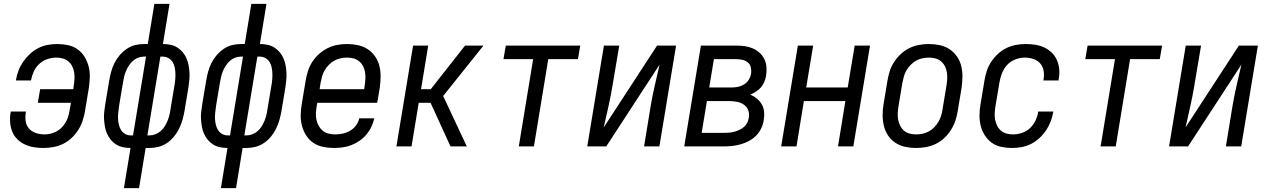

<svg xmlns="http://www.w3.org/2000/svg" viewBox="-20 -755 6540 990"><path d="M203 8Q178 8 154 4Q130 0 108.5 -10Q87 -20 70 -36.5Q53 -53 44 -74.5Q35 -96 32.5 -121Q30 -146 34 -171L36 -180H114L113 -174Q109 -151 112.5 -129Q116 -107 130 -91.5Q144 -76 165.5 -69Q187 -62 210 -62Q234 -62 258.5 -71.5Q283 -81 301 -100.5Q319 -120 328 -144Q337 -168 340 -192L346 -225H175L187 -295H358L360 -312Q363 -330 364 -347.5Q365 -365 362.5 -381.5Q360 -398 352.5 -413Q345 -428 332.5 -438.5Q320 -449 304 -453.5Q288 -458 270 -458Q247 -458 223.5 -450Q200 -442 182 -425Q164 -408 154 -386Q144 -364 140 -341V-340H62V-341Q66 -366 75 -390Q84 -414 99 -436Q114 -458 134 -476.5Q154 -495 177.5 -507Q201 -519 226 -523.5Q251 -528 275 -528Q304 -528 331.5 -522Q359 -516 380.5 -500.5Q402 -485 416 -462Q430 -439 437 -412.5Q444 -386 443 -357.5Q442 -329 438 -301L418 -181Q414 -156 405.5 -131Q397 -106 382.5 -83.5Q368 -61 348 -42.5Q328 -24 304 -12.5Q280 -1 254 3.5Q228 8 203 8Z M619 215 653 8Q633 8 614 4Q595 0 579 -10Q563 -20 551.5 -34Q540 -48 532 -65.5Q524 -83 521 -101.5Q518 -120 516.5 -139.5Q515 -159 517.5 -179Q520 -199 523 -219L543 -339Q547 -362 553 -384.5Q559 -407 569.5 -428.5Q580 -450 596 -469Q612 -488 632 -502Q652 -516 675 -522Q698 -528 721 -528H742L776 -735H854L820 -528Q840 -528 859.5 -524Q879 -520 894.5 -510Q910 -500 922 -486Q934 -472 941.5 -454.5Q949 -437 952.5 -418.5Q956 -400 957 -380.5Q958 -361 956 -341Q954 -321 951 -301L931 -181Q927 -158 920.5 -135.5Q914 -113 903.5 -91.5Q893 -70 877.5 -51Q862 -32 841.5 -18Q821 -4 798 2Q775 8 752 8H731L697 215ZM666 -57 733 -463H721Q706 -463 691 -457Q676 -451 664.5 -440.5Q653 -430 644 -416Q635 -402 629 -387.5Q623 -373 620 -358.5Q617 -344 614 -329L594 -209Q592 -193 590 -176.5Q588 -160 588.5 -144.5Q589 -129 592.5 -113.5Q596 -98 603.5 -85.5Q611 -73 624 -65Q637 -57 653 -57ZM740 -57H752Q767 -57 782 -63Q797 -69 809 -79.5Q821 -90 829.5 -104Q838 -118 844 -132.5Q850 -147 853.5 -161.5Q857 -176 859 -191L879 -311Q882 -327 883.5 -343.5Q885 -360 884.5 -375.5Q884 -391 881 -406.5Q878 -422 870.5 -434.5Q863 -447 849.5 -455Q836 -463 820 -463H807Z M1119 215 1153 8Q1133 8 1114 4Q1095 0 1079 -10Q1063 -20 1051.5 -34Q1040 -48 1032 -65.5Q1024 -83 1021 -101.5Q1018 -120 1016.5 -139.5Q1015 -159 1017.5 -179Q1020 -199 1023 -219L1043 -339Q1047 -362 1053 -384.5Q1059 -407 1069.5 -428.5Q1080 -450 1096 -469Q1112 -488 1132 -502Q1152 -516 1175 -522Q1198 -528 1221 -528H1242L1276 -735H1354L1320 -528Q1340 -528 1359.5 -524Q1379 -520 1394.5 -510Q1410 -500 1422 -486Q1434 -472 1441.5 -454.5Q1449 -437 1452.5 -418.5Q1456 -400 1457 -380.5Q1458 -361 1456 -341Q1454 -321 1451 -301L1431 -181Q1427 -158 1420.5 -135.5Q1414 -113 1403.5 -91.5Q1393 -70 1377.5 -51Q1362 -32 1341.5 -18Q1321 -4 1298 2Q1275 8 1252 8H1231L1197 215ZM1166 -57 1233 -463H1221Q1206 -463 1191 -457Q1176 -451 1164.5 -440.5Q1153 -430 1144 -416Q1135 -402 1129 -387.5Q1123 -373 1120 -358.5Q1117 -344 1114 -329L1094 -209Q1092 -193 1090 -176.5Q1088 -160 1088.5 -144.5Q1089 -129 1092.5 -113.5Q1096 -98 1103.5 -85.5Q1111 -73 1124 -65Q1137 -57 1153 -57ZM1240 -57H1252Q1267 -57 1282 -63Q1297 -69 1309 -79.5Q1321 -90 1329.5 -104Q1338 -118 1344 -132.5Q1350 -147 1353.5 -161.5Q1357 -176 1359 -191L1379 -311Q1382 -327 1383.5 -343.5Q1385 -360 1384.5 -375.5Q1384 -391 1381 -406.5Q1378 -422 1370.5 -434.5Q1363 -447 1349.5 -455Q1336 -463 1320 -463H1307Z M1701 8Q1672 8 1644.5 2Q1617 -4 1595 -19Q1573 -34 1558.5 -57Q1544 -80 1537 -106.5Q1530 -133 1530.5 -161.5Q1531 -190 1536 -219L1556 -339Q1560 -364 1568 -389Q1576 -414 1590.5 -436.5Q1605 -459 1625.5 -477Q1646 -495 1670 -507Q1694 -519 1719.5 -523.5Q1745 -528 1769 -528Q1798 -528 1826 -522Q1854 -516 1876.5 -501Q1899 -486 1914.5 -463.5Q1930 -441 1936.5 -414Q1943 -387 1942.5 -358.5Q1942 -330 1938 -301L1925 -225H1616L1613 -208Q1610 -190 1609 -172.5Q1608 -155 1611.5 -138Q1615 -121 1623 -106.5Q1631 -92 1643.5 -81.5Q1656 -71 1672.5 -66.5Q1689 -62 1707 -62Q1727 -62 1746.5 -66Q1766 -70 1784.5 -80.5Q1803 -91 1816 -108.5Q1829 -126 1832 -145H1910Q1905 -123 1895 -101.5Q1885 -80 1869.5 -61.5Q1854 -43 1833.5 -29Q1813 -15 1791 -6.5Q1769 2 1746 5Q1723 8 1701 8ZM1858 -295 1860 -312Q1863 -330 1864 -347.5Q1865 -365 1862.5 -381.5Q1860 -398 1852.5 -413Q1845 -428 1832.5 -438.5Q1820 -449 1804 -453.5Q1788 -458 1770 -458Q1754 -458 1736.5 -454.5Q1719 -451 1704 -442.5Q1689 -434 1676 -421Q1663 -408 1654 -392.5Q1645 -377 1640.5 -360.5Q1636 -344 1633 -328L1628 -295Z M2303 0 2200 -225H2139L2102 0H2024L2110 -520H2188L2151 -295H2201L2378 -520H2473L2265 -260L2387 0Z M2655 0 2729 -450H2576L2588 -520H2972L2960 -450H2807L2733 0Z M3008 0 3094 -520H3173L3138 -312Q3129 -258 3117 -204.5Q3105 -151 3093 -98L3368 -520H3466L3380 0H3301L3335 -208Q3344 -262 3356.5 -315.5Q3369 -369 3381 -422L3106 0Z M3508 0 3594 -520H3776Q3798 -520 3820 -517Q3842 -514 3861.5 -505.5Q3881 -497 3896.5 -483Q3912 -469 3921 -450.5Q3930 -432 3932 -410Q3934 -388 3930 -365Q3928 -350 3921.5 -334Q3915 -318 3904 -305Q3893 -292 3878.5 -283Q3864 -274 3849 -267Q3868 -259 3883 -246.5Q3898 -234 3908 -216.5Q3918 -199 3920 -178Q3922 -157 3918 -136Q3915 -114 3905 -93Q3895 -72 3878.5 -55.5Q3862 -39 3841.5 -28Q3821 -17 3799.5 -11Q3778 -5 3756 -2.5Q3734 0 3712 0ZM3637 -304H3754Q3770 -304 3786 -307.5Q3802 -311 3817 -320Q3832 -329 3841 -344Q3850 -359 3853 -375Q3855 -391 3851.5 -407Q3848 -423 3836 -433Q3824 -443 3808 -446.5Q3792 -450 3776 -450H3661ZM3598 -70H3712Q3725 -70 3738.5 -71Q3752 -72 3765.5 -75.5Q3779 -79 3792 -85Q3805 -91 3816 -100.5Q3827 -110 3833 -122.5Q3839 -135 3841 -148Q3845 -169 3837.5 -187.5Q3830 -206 3814 -216.5Q3798 -227 3777.5 -230.5Q3757 -234 3737 -234H3625Z M4008 0 4094 -520H4173L4137 -304H4351L4387 -520H4466L4380 0H4301L4339 -234H4125L4087 0Z M4703 8Q4674 8 4646.5 2Q4619 -4 4596.5 -19Q4574 -34 4559 -56.5Q4544 -79 4537.5 -106Q4531 -133 4531 -161.5Q4531 -190 4536 -219L4556 -339Q4560 -364 4568 -389Q4576 -414 4591 -436.5Q4606 -459 4626 -477.5Q4646 -496 4670 -507.5Q4694 -519 4719.5 -523.5Q4745 -528 4770 -528Q4799 -528 4826.5 -522Q4854 -516 4876.5 -501Q4899 -486 4914.5 -463.5Q4930 -441 4936.5 -414Q4943 -387 4942.5 -358.5Q4942 -330 4938 -301L4918 -181Q4914 -156 4905.5 -131Q4897 -106 4882.5 -83.5Q4868 -61 4848 -42.5Q4828 -24 4804 -12.5Q4780 -1 4754 3.5Q4728 8 4703 8ZM4704 -62Q4720 -62 4737 -65.5Q4754 -69 4769.5 -77.5Q4785 -86 4797.5 -99Q4810 -112 4819 -127.5Q4828 -143 4833 -159.5Q4838 -176 4840 -192L4860 -312Q4863 -330 4864 -347.5Q4865 -365 4862.5 -381.5Q4860 -398 4852.5 -413Q4845 -428 4832.5 -438.5Q4820 -449 4804 -453.5Q4788 -458 4770 -458Q4754 -458 4736.5 -454.5Q4719 -451 4704 -442.5Q4689 -434 4676 -421Q4663 -408 4654 -392.5Q4645 -377 4640.5 -360.5Q4636 -344 4633 -328L4613 -208Q4610 -190 4609 -172.5Q4608 -155 4611 -138.5Q4614 -122 4621.5 -107Q4629 -92 4641 -81.5Q4653 -71 4669.5 -66.5Q4686 -62 4704 -62Z M5198 8Q5169 8 5141.5 2Q5114 -4 5093 -19.5Q5072 -35 5057.5 -58Q5043 -81 5036.5 -107.5Q5030 -134 5030.5 -162.5Q5031 -191 5036 -219L5056 -339Q5060 -364 5068 -389Q5076 -414 5091 -436.5Q5106 -459 5126 -477.5Q5146 -496 5170 -507.5Q5194 -519 5219.5 -523.5Q5245 -528 5270 -528Q5295 -528 5319.5 -524Q5344 -520 5365 -510Q5386 -500 5403 -483.5Q5420 -467 5429.5 -445.5Q5439 -424 5441.5 -399Q5444 -374 5439 -349L5438 -340H5360L5361 -346Q5365 -369 5361 -391Q5357 -413 5343 -428.5Q5329 -444 5308 -451Q5287 -458 5264 -458Q5240 -458 5215 -448.5Q5190 -439 5172.5 -419.5Q5155 -400 5146 -376Q5137 -352 5133 -328L5113 -208Q5110 -190 5109 -172.5Q5108 -155 5111 -138.5Q5114 -122 5121.5 -107Q5129 -92 5141 -81.5Q5153 -71 5169.5 -66.5Q5186 -62 5204 -62Q5227 -62 5250.5 -70Q5274 -78 5291.5 -95Q5309 -112 5319.5 -134Q5330 -156 5333 -179L5334 -180H5412L5411 -179Q5407 -154 5398 -130Q5389 -106 5374.5 -84Q5360 -62 5340 -43.5Q5320 -25 5296.5 -13Q5273 -1 5247.5 3.5Q5222 8 5198 8Z M5655 0 5729 -450H5576L5588 -520H5972L5960 -450H5807L5733 0Z M6008 0 6094 -520H6173L6138 -312Q6129 -258 6117 -204.5Q6105 -151 6093 -98L6368 -520H6466L6380 0H6301L6335 -208Q6344 -262 6356.5 -315.5Q6369 -369 6381 -422L6106 0Z"/></svg>

Font: Iosevka Oblique
Style: Regular
Weight: 400
Italic angle: -9°
Monospace: yes
Designer: Belleve Invis
Foundry: Belleve Invis
Version: Version 32.5.0; ttfautohint (v1.8.4)